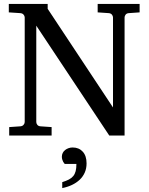

<svg xmlns="http://www.w3.org/2000/svg" viewBox="-20 -691 761 979"><path d="M636.2 -624Q625.5 -623 620.4 -616.2Q615.2 -609.4 615.2 -602.1V0H537.1L165 -560.1V-68.8Q165 -61.5 170.2 -54.7Q175.3 -47.9 186 -46.9L243.2 -43V0H26.9V-43L84 -46.9Q94.7 -47.9 100.3 -54.7Q106 -61.5 106 -68.8V-602.1Q106 -609.4 100.3 -616.2Q94.7 -623 84 -624L24.9 -627.9V-670.9H223.1V-646L556.2 -143.1V-602.1Q556.2 -609.4 550.8 -616.2Q545.4 -623 535.2 -624L478 -627.9V-670.9H691.9V-627.9ZM421.4 142.1Q421.4 168 412.1 189Q402.8 210 386.2 225.6Q369.6 241.2 346.9 252Q324.2 262.7 297.4 268.1V237.8Q317.4 231.4 331.1 224.4Q344.7 217.3 353.3 207Q361.8 196.8 365.7 181.9Q369.6 167 369.6 145H310.5Q309.6 144 306.9 141.1Q304.2 138.2 301.8 133.3Q299.3 128.4 297.4 122.1Q295.4 115.7 295.4 107.9Q295.4 97.7 299.8 88.9Q304.2 80.1 312 74Q319.8 67.9 329.6 64.5Q339.4 61 350.6 61Q382.3 61 401.9 82.3Q421.4 103.5 421.4 142.1Z"/></svg>

Font: Charis SIL Phon
Style: Regular
Weight: 400
Foundry: SIL International
Version: Version 5.000